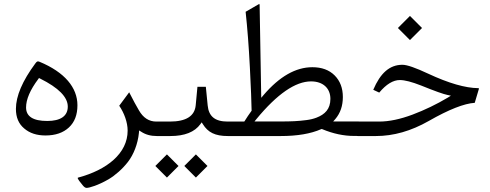

<svg xmlns="http://www.w3.org/2000/svg" viewBox="-20 -688 2477 971"><path d="M210 -2.9C260.3 -2.9 299.8 -16.6 328.6 -43.5C357.4 -70.3 371.6 -107.4 371.6 -155.8C371.6 -245.1 307.1 -322.8 180.2 -375.5C169.9 -379.4 167 -378.4 158.7 -367.2C93.3 -278.8 60.5 -202.1 60.5 -137.2C60.5 -94.7 74.2 -62 102.1 -38.6C129.9 -14.6 165.5 -2.9 210 -2.9ZM177.2 -293.5 183.1 -290.5C276.4 -244.1 322.8 -196.8 322.8 -148.9C322.8 -100.6 285.6 -76.2 218.8 -76.2C147.5 -76.2 111.8 -99.1 111.8 -144.5C111.8 -185.1 132.3 -233.4 173.8 -288.6Z M683.6 -28.3 693.8 -22C715.8 -7.3 742.2 0 772.9 0H785.2C788.6 -3.4 790 -13.2 790 -30.3V-42.5C790 -59.6 788.6 -69.8 785.2 -73.2H770.5C733.4 -73.2 704.1 -92.3 682.6 -129.9C669.9 -151.4 653.3 -181.6 633.3 -221.2L583 -153.3C607.9 -116.7 625.5 -69.8 625.5 -27.3C625.5 87.9 520.5 171.4 375.5 210C374 210.4 373.5 210.9 373 211.4C372.6 213.9 375 218.8 380.9 227.1L399.9 251C406.2 258.3 412.1 262.2 418 262.2C432.1 262.2 476.6 249 528.8 218.8C562 199.2 598.6 167.5 627 130.9C655.3 94.2 676.8 41 682.6 -16.1Z M912.1 151.4 970.7 210 1029.3 151.4 970.7 92.8ZM765.6 151.4 824.2 210 882.8 151.4 824.2 92.8ZM780.3 -73.2C766.6 -73.2 760.7 -65.4 760.7 -42.5V-30.3C760.7 -7.3 767.1 0 780.3 0H841.3C913.6 0 964.4 -20 993.7 -60.5L1000 -69.3L1005.9 -60.1C1031.7 -18.6 1067.4 0 1132.3 0H1140.6C1144 -3.4 1145.5 -13.2 1145.5 -30.3V-42.5C1145.5 -59.6 1144 -69.8 1140.6 -73.2H1131.3C1066.4 -73.2 1035.6 -100.1 1030.3 -154.8L1021 -249H978.5L969.7 -155.3C964.4 -100.6 920.9 -73.2 838.9 -73.2Z M1399.4 0C1483.9 0 1551.8 -11.7 1604 -34.7L1606.9 -35.6L1609.9 -34.7C1665 -11.7 1718.3 -0.5 1770.5 -0.5H1794.4C1797.9 -3.9 1799.3 -13.7 1799.3 -30.8V-43C1799.3 -60.1 1796.9 -71.3 1794.4 -73.7H1681.2H1665L1675.8 -85.9C1701.2 -115.7 1713.9 -152.8 1713.9 -197.3C1713.9 -242.2 1700.2 -278.8 1672.4 -306.6C1644.5 -334.5 1606.9 -348.1 1559.6 -348.1C1475.6 -348.1 1393.6 -301.3 1313.5 -208L1301.3 -193.4L1300.8 -212.9L1293 -662.6C1292.5 -664.1 1292 -666 1291.5 -668.5L1222.2 -628.4C1231 -546.9 1238.3 -453.1 1243.7 -347.2C1249 -241.2 1252 -168.9 1252.4 -130.4V-127.9L1251 -126C1239.3 -109.9 1228 -93.3 1217.8 -76.7L1215.3 -73.2H1211.4H1135.7C1122.1 -73.2 1116.2 -65.4 1116.2 -42.5V-30.3C1116.2 -7.3 1122.6 0 1135.7 0ZM1650.9 -188C1650.9 -136.7 1623.5 -109.4 1580.1 -92.8C1565.9 -87.4 1548.8 -83 1528.8 -80.6C1487.8 -75.2 1453.1 -73.7 1400.4 -73.7H1282.7H1267.1L1276.9 -85.9C1381.8 -212.9 1474.1 -276.4 1553.2 -276.4C1612.3 -276.4 1650.9 -242.7 1650.9 -188Z M1897.9 -219.7C1933.6 -262.2 1968.3 -283.2 2002 -283.2C2026.9 -283.2 2063 -273.9 2109.9 -255.4C2178.7 -227.5 2222.7 -211.9 2242.2 -208L2260.3 -204.1L2244.6 -194.3C2188 -160.6 2128.4 -131.8 2066.4 -108.4C2003.9 -85 1947.8 -73.2 1897.5 -73.2H1789.6C1775.9 -73.2 1770 -65.4 1770 -42.5V-30.3C1770 -7.3 1776.4 0 1789.6 0H1880.9C1970.2 0 2059.1 -25.4 2148.4 -76.2C2250 -134.3 2327.6 -164.6 2380.9 -168L2401.4 -236.8C2401.9 -238.3 2401.9 -239.7 2401.9 -241.7C2401.4 -242.2 2400.4 -242.2 2398.9 -242.2C2333.5 -242.7 2249 -267.1 2145.5 -315.4C2082 -345.2 2038.6 -360.4 2015.1 -360.4C1950.2 -360.4 1903.3 -317.9 1867.7 -233.9ZM1992.2 -546.4 2053.2 -485.4 2114.3 -546.4 2053.2 -607.4Z"/></svg>

Font: Sahel Light
Style: Regular
Weight: 300
Foundry: Saber Rastikerdar (saber.rastikerdar@gmail.com)
Version: Version 3.4.0